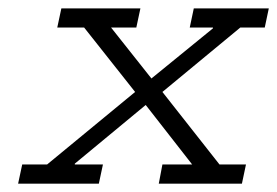

<svg xmlns="http://www.w3.org/2000/svg" viewBox="-20 -440 664 460"><path d="M127 -419.9H316.4L306.6 -374H246.1L342.8 -252L490.2 -372.1V-374H434.6L444.3 -419.9H624L614.3 -374H555.7L369.1 -219.7L505.9 -45.9H569.3L559.6 0H360.4L369.1 -45.9H440.4L329.1 -188.5L159.2 -47.9V-45.9H226.6L216.8 0H23.4L33.2 -45.9H92.8L303.7 -219.7L181.6 -374H117.2Z"/></svg>

Font: Thabit-Oblique
Style: Oblique
Weight: 500
Designer: Regenerated by Nadim Shaikli
Foundry: MAK Alagha
Version: 0.01